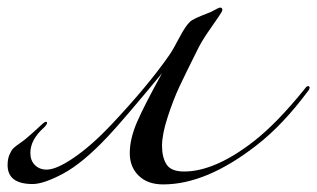

<svg xmlns="http://www.w3.org/2000/svg" viewBox="-24 -481 836 506"><path d="M260 -121Q194 -51 142.5 -23.5Q91 4 62 4Q-4 4 -4 -46Q-4 -62 1 -73.5Q6 -85 11 -90Q16 -95 29 -104Q42 -113 46 -117Q58 -127 71 -139Q84 -151 89 -155.5Q94 -160 97 -160Q100 -160 100 -157Q100 -153 92 -145Q56 -113 56 -78Q56 -58 68 -46Q80 -34 99 -34Q125 -34 171.5 -66Q218 -98 269 -152Q367 -256 423 -337Q432 -350 448.5 -381.5Q465 -413 477 -424Q484 -431 523 -446Q529 -448 536.5 -452Q544 -456 549 -458.5Q554 -461 556 -461Q562 -461 562 -455Q562 -451 551.5 -436Q541 -421 523.5 -395.5Q506 -370 495 -347Q465 -287 449 -253Q433 -219 418 -173Q403 -127 403 -97Q403 -66 415 -47.5Q427 -29 461 -29Q542 -29 644 -108Q706 -156 780 -248Q784 -254 788 -254Q792 -254 792 -250Q792 -248 790 -244Q722 -152 652 -98Q520 5 406 5Q365 5 341.5 -18Q318 -41 318 -77Q318 -115 337 -159Q356 -203 403 -288Q297 -160 260 -121Z"/></svg>

Font: Miama Nueva
Style: Medium
Weight: 400
Italic angle: -28°
Version: Version 1.0